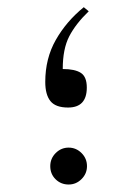

<svg xmlns="http://www.w3.org/2000/svg" viewBox="-20 -506 367 526"><path d="M223.1 -475.1Q187.5 -440.9 169.7 -406.5Q151.9 -372.1 151.9 -316.9Q185.1 -316.9 201.4 -306.4Q217.8 -295.9 217.8 -266.1Q217.8 -211.4 166.5 -211.4Q132.3 -211.4 118.2 -229Q104 -246.6 104 -281.7Q104 -345.7 132.8 -396.5Q161.6 -447.3 209.5 -486.3ZM117.7 -50.8Q117.7 -71.8 132.6 -86.7Q147.5 -101.6 168 -101.6Q188.5 -101.6 203.4 -86.7Q218.3 -71.8 218.3 -50.8Q218.3 -30.3 203.4 -15.4Q188.5 -0.5 168 -0.5Q147 -0.5 132.3 -14.9Q117.7 -29.3 117.7 -50.8Z"/></svg>

Font: Vazir Thin WOL
Style: Thin-WOL
Weight: 100
Designer: Saber Rastikerdar
Foundry: Saber Rastikerdar
Version: Version 30.0.0